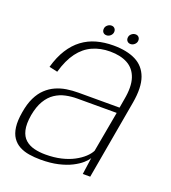

<svg xmlns="http://www.w3.org/2000/svg" viewBox="-127 -775 779 874"><g transform="rotate(20 263.0 -338.0)"><path d="M168.5 4.5Q216.5 4.5 253.2 -4Q290 -12.5 317 -26.2Q344 -40 360.5 -54.8Q377 -69.5 383.5 -81.5L372 0H408L475.5 -383.5Q489 -460.5 472 -507.5Q455 -554.5 412 -576Q369 -597.5 304 -597.5Q260 -597.5 222.5 -587Q185 -576.5 154.2 -553.5Q123.5 -530.5 100.5 -494.2Q77.5 -458 63 -406.5L103.5 -397.5Q120.5 -457.5 148.2 -494.8Q176 -532 214.2 -549.2Q252.5 -566.5 299 -566.5Q350 -566.5 384.2 -547.8Q418.5 -529 432 -488.8Q445.5 -448.5 433.5 -384.5L426 -341H226.5Q198 -341 170.5 -336.8Q143 -332.5 118.5 -321.5Q94 -310.5 73.5 -291.2Q53 -272 38.5 -242.2Q24 -212.5 17 -170Q9.5 -126.5 13.5 -96.2Q17.5 -66 31 -46.2Q44.5 -26.5 65.5 -15.2Q86.5 -4 112.8 0.2Q139 4.5 168.5 4.5ZM181.5 -25Q152 -25 126.8 -31.2Q101.5 -37.5 83.5 -53.2Q65.5 -69 58.8 -97.5Q52 -126 59.5 -171Q67.5 -215 84.5 -243.2Q101.5 -271.5 125 -287Q148.5 -302.5 175.5 -308.2Q202.5 -314 231 -314H422L386.5 -117.5Q378.5 -101.5 360.8 -85Q343 -68.5 317 -54.8Q291 -41 257 -33Q223 -25 181.5 -25ZM257 -630Q268 -630 276.8 -638.2Q285.5 -646.5 285.5 -658Q285.5 -667.5 279.5 -673.5Q273.5 -679.5 264.5 -679.5Q253.5 -679.5 244.5 -671.5Q235.5 -663.5 235.5 -651.5Q235.5 -642 241.2 -636Q247 -630 257 -630ZM373.5 -630Q384.5 -630 393.2 -638.2Q402 -646.5 402 -658Q402 -667.5 396.2 -673.5Q390.5 -679.5 381 -679.5Q370 -679.5 361 -671.5Q352 -663.5 352 -651.5Q352 -642 358 -636Q364 -630 373.5 -630Z"/></g></svg>

Font: Anybody UltraCondensed Thin ExtraLight
Style: Italic
Weight: 250
Italic angle: -10°
Version: Version 1.111